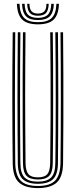

<svg xmlns="http://www.w3.org/2000/svg" viewBox="-20 -967 392 994"><path d="M176.2 6.8Q110.8 6.8 78.6 -22Q46.5 -50.8 45.8 -122.8Q45 -193 44.4 -275.4Q43.8 -357.8 43.8 -446.5Q43.8 -535.2 44.2 -625.1Q44.8 -715 45.8 -800H59Q58.2 -722.8 57.8 -634.8Q57.2 -546.8 57.2 -456.1Q57.2 -365.5 57.8 -280.4Q58.2 -195.2 59 -124Q59.8 -60.8 86.4 -32.5Q113 -4.2 176.2 -4.2Q239.5 -4.2 265.9 -32.5Q292.2 -60.8 293.2 -124Q294 -193.8 294.5 -276Q295 -358.2 295 -447.1Q295 -536 294.6 -625.8Q294.2 -715.5 293.2 -800H306.5Q307.5 -697.2 308 -581.4Q308.5 -465.5 308.1 -348Q307.8 -230.5 306.5 -122.8Q305.5 -50 273.2 -21.6Q241 6.8 176.2 6.8ZM176.2 -15.5Q123.5 -15.5 98.1 -39Q72.8 -62.5 72.2 -123Q71.5 -200.8 71 -284Q70.5 -367.2 70.5 -453.5Q70.5 -539.8 71 -626.9Q71.5 -714 72.2 -800H85.5Q84.8 -720 84.2 -633Q83.8 -546 83.8 -457.6Q83.8 -369.2 84.2 -284.4Q84.8 -199.5 85.5 -123.2Q86 -69.5 107.5 -48Q129 -26.5 176.2 -26.5Q223 -26.5 244.5 -47.9Q266 -69.2 266.5 -123.2Q267.5 -199 268 -282.2Q268.5 -365.5 268.5 -452.8Q268.5 -540 268 -627.8Q267.5 -715.5 266.5 -800H280Q280.8 -719 281.2 -632Q281.8 -545 281.8 -457Q281.8 -369 281.2 -284.2Q280.8 -199.5 280 -123Q279.2 -63 254.4 -39.2Q229.5 -15.5 176.2 -15.5ZM176.2 -37.8Q135.8 -37.8 117.5 -56.6Q99.2 -75.5 98.8 -123.8Q97.8 -216.8 97.4 -330.6Q97 -444.5 97.2 -565.4Q97.5 -686.2 98.8 -800H112Q111.2 -718.5 110.8 -637.2Q110.2 -556 110.2 -472.9Q110.2 -389.8 110.8 -303Q111.2 -216.2 112.2 -123.8Q112.8 -82.2 127 -65.5Q141.2 -48.8 176.2 -48.8Q211.2 -48.8 225.2 -65.5Q239.2 -82.2 239.8 -123.8Q241.5 -253 241.9 -364.8Q242.2 -476.5 241.8 -582.5Q241.2 -688.5 240 -800H253.2Q254.2 -723.2 254.8 -635.5Q255.2 -547.8 255.2 -457.5Q255.2 -367.2 254.8 -281.6Q254.2 -196 253.2 -123.8Q252.8 -74.8 234.4 -56.2Q216 -37.8 176.2 -37.8ZM176.5 -841Q120.2 -841 95 -865.8Q69.8 -890.5 67.5 -947.2H81Q82.8 -896.2 105 -874.2Q127.2 -852.2 176.5 -852.2Q225.8 -852.2 248 -874.2Q270.2 -896.2 272 -947.2H285.2Q283.2 -890.5 258 -865.8Q232.8 -841 176.5 -841ZM176.5 -863.2Q133.8 -863.2 114.8 -882.8Q95.8 -902.2 94.2 -947.2H107.5Q108.5 -908.2 124.6 -891.4Q140.8 -874.5 176.5 -874.5Q212.2 -874.5 228.2 -891.4Q244.2 -908.2 245.5 -947.2H258.8Q257.2 -902.2 238 -882.8Q218.8 -863.2 176.5 -863.2ZM176.5 -885.5Q147.5 -885.5 134.5 -899.9Q121.5 -914.2 120.8 -947.2H132.5Q132.8 -920.2 143.5 -908.5Q154.2 -896.8 176.5 -896.8Q199 -896.8 209.6 -908.5Q220.2 -920.2 220.5 -947.2H232.2Q231.2 -914.2 218.4 -899.9Q205.5 -885.5 176.5 -885.5Z"/></svg>

Font: Big Shoulders Inline Display Thin
Style: Regular
Weight: 400
Version: Version 2.002